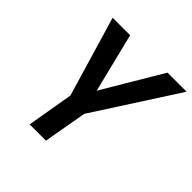

<svg xmlns="http://www.w3.org/2000/svg" viewBox="-185 -864 1018 1018"><g transform="rotate(45 324.0 -355.5)"><path d="M307.1 -377.9 224.6 -710.9H93.3L226.6 -261.2L182.1 0H304.2L347.2 -244.1L647.9 -710.9H504.9Z"/></g></svg>

Font: Roboto Mono SemiBold
Style: Italic
Weight: 600
Italic angle: -10°
Monospace: yes
Designer: Google
Version: Version 3.000